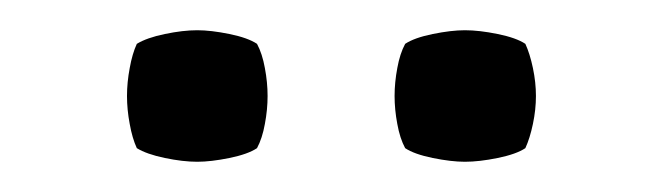

<svg xmlns="http://www.w3.org/2000/svg" viewBox="-20 -672 438 127"><path d="M64 -608.5Q64 -617.5 65.8 -627Q67.5 -636.5 70.5 -643Q77 -647 89 -649.5Q101 -652 110.5 -652Q119.5 -652 131.8 -649.5Q144 -647 150 -643Q153.5 -636.5 155.2 -627Q157 -617.5 157 -608.5Q157 -599.5 155.2 -590Q153.5 -580.5 150 -574Q144 -570 131.8 -567.5Q119.5 -565 110.5 -565Q101 -565 89 -567.5Q77 -570 70.5 -574Q67.5 -580.5 65.8 -590Q64 -599.5 64 -608.5ZM241 -608.5Q241 -617.5 242.8 -627Q244.5 -636.5 248 -643Q254 -647 266.2 -649.5Q278.5 -652 287.5 -652Q297 -652 309.2 -649.5Q321.5 -647 327.5 -643Q330.5 -636.5 332.5 -627Q334.5 -617.5 334.5 -608.5Q334.5 -599.5 332.5 -590Q330.5 -580.5 327.5 -574Q321.5 -570 309.2 -567.5Q297 -565 287.5 -565Q278.5 -565 266.2 -567.5Q254 -570 248 -574Q244.5 -580.5 242.8 -590Q241 -599.5 241 -608.5Z"/></svg>

Font: Signika
Style: Regular
Weight: 300
Designer: Anna Giedry
Foundry: Anna Giedry
Version: Version 2.000